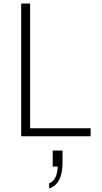

<svg xmlns="http://www.w3.org/2000/svg" viewBox="-20 -765 573 1078"><path d="M99 -745H149V-45H489V0H99ZM304 170H276V80H331V150Q331 210 311.5 246Q292 282 256 293V264Q277 257 290 233Q303 209 304 170Z"/></svg>

Font: Eudoxus Sans ExtraLight
Style: Regular
Weight: 200
Designer: Stijn de Vries
Foundry: tokotype
Version: Version 2.005